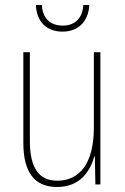

<svg xmlns="http://www.w3.org/2000/svg" viewBox="-20 -735 498 765"><path d="M336 -715H312C309 -666 282 -633 230 -633C178 -633 149 -665 147 -715H123C126 -645 169 -609 229 -609C292 -609 332 -649 336 -715ZM380 -527H354V-227C354 -82 296 -15 208 -15C138 -15 99 -62 99 -173V-527H73V-166C73 -49 117 10 207 10C300 10 339 -53 356 -112H358L360 0H380Z"/></svg>

Font: Noto Sans Thai Cond Thin
Style: Regular
Weight: 100
Width: 3
Designer: Monotype Design Team
Foundry: Monotype Imaging Inc.
Version: Version 2.002